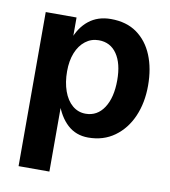

<svg xmlns="http://www.w3.org/2000/svg" viewBox="-81 -590 759 859"><g transform="rotate(10 298.5 -160.0)"><path d="M61 -500H201V200H61ZM345 20Q289 20 250.5 -15.5Q212 -51 192 -113.5Q172 -176 172 -255Q172 -336 192.5 -395.5Q213 -455 254 -487.5Q295 -520 354 -520Q425 -520 472.5 -486Q520 -452 544.5 -392.5Q569 -333 569 -255Q569 -177 542 -115Q515 -53 464.5 -16.5Q414 20 345 20ZM315 -83Q368 -83 398.5 -129.5Q429 -176 429 -255Q429 -331 399.5 -374Q370 -417 317 -417Q283 -417 256.5 -396.5Q230 -376 215.5 -340Q201 -304 201 -256Q201 -206 215 -166.5Q229 -127 255 -105Q281 -83 315 -83Z"/></g></svg>

Font: Moderustic SemiBold
Style: Regular
Weight: 600
Designer: Tural Alisoy
Foundry: TAFT Foundry
Version: Version 2.120